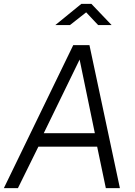

<svg xmlns="http://www.w3.org/2000/svg" viewBox="-30 -976 699 996"><path d="M63 0 169 -215H474L519 0H592L434 -742H350L-10 0ZM549 -846 444 -956H392L257 -846H333L417 -912L479 -846ZM383 -667 462 -285H197Z"/></svg>

Font: Cheyenne Sans Light
Style: Italic
Weight: 300
Italic angle: -8.13011°
Designer: The Public Sans project authors (U.S. Web Design System), Libre Franklin designed by Pablo Impallari and Rodrigo Fuenzal
Foundry: The Cheyenne Sans Project Authors
Version: Version 2.007